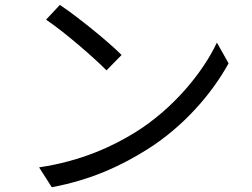

<svg xmlns="http://www.w3.org/2000/svg" viewBox="-20 -753 1040 792"><path d="M227 -732.7 170 -671.9C244.4 -622.1 368.6 -514.6 419.2 -462.7L481.6 -526.2C426.4 -581.7 297.9 -685.7 227 -732.7ZM141.3 -62.6 193.6 19.3C360.5 -11.6 486.8 -73.4 587 -136.5C738.1 -231.4 854.5 -367.4 922.9 -491.7L874.7 -577.3C816.8 -454 695.3 -305.7 540.9 -209C445.9 -149.6 315.7 -88.7 141.3 -62.6Z"/></svg>

Font: Source Han Sans JP VF
Style: Regular
Weight: 250
Designer: Ryoko NISHIZUKA 西塚涼子 (kana, bopomofo & ideographs); Paul D. Hunt (Latin, Greek & Cyrillic); Sandoll Communications 산돌커뮤니
Foundry: Adobe
Version: Version 2.004;hotconv 1.0.118;makeotfexe 2.5.65603